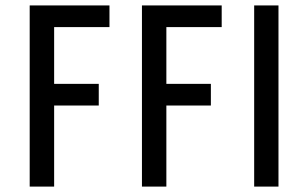

<svg xmlns="http://www.w3.org/2000/svg" viewBox="-20 -690 1140 710"><path d="M384.8 -589.8H180.2V-379.9H345.2V-299.8H180.2V0H89.8V-669.9H384.8ZM799.8 -589.8H595.2V-379.9H759.8V-299.8H595.2V0H504.9V-669.9H799.8ZM1009.8 0H919.9V-669.9H1009.8Z"/></svg>

Font: Unica One
Style: Bold
Weight: 400
Designer: Eduardo Rodriguez Tunni
Foundry: Eduardo Rodriguez Tunni
Version: Version 1.001